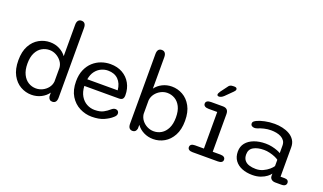

<svg xmlns="http://www.w3.org/2000/svg" viewBox="-75 -1230 2876 1709"><g transform="rotate(20 1362.5 -376.0)"><path d="M465.5 5Q434.5 5 427 -30.5L426.5 -67Q401.5 -31.5 360 -10.5Q318.5 10.5 269 10.5Q214 10.5 165.2 -17.2Q116.5 -45 86.5 -100.5Q56.5 -156 56.5 -239Q56.5 -322.5 86.5 -377.2Q116.5 -432 165.2 -459.2Q214 -486.5 269 -486.5Q317.5 -486.5 358 -466Q398.5 -445.5 423.5 -411V-708Q423.5 -734.5 434.2 -748.2Q445 -762 465.5 -762Q507.5 -762 507.5 -708V-49.5Q507.5 5 465.5 5ZM423.5 -170.5V-300Q421 -334.5 400.5 -361.2Q380 -388 350.2 -403.8Q320.5 -419.5 288 -419.5Q249 -419.5 216 -400.2Q183 -381 162.8 -341.2Q142.5 -301.5 142.5 -239Q142.5 -178 162.8 -137.2Q183 -96.5 216 -76.5Q249 -56.5 288 -56.5Q320 -56.5 349.8 -71Q379.5 -85.5 399.8 -111.5Q420 -137.5 423.5 -170.5Z M840.5 10.5Q780.5 10.5 726 -17Q671.5 -44.5 637.2 -100Q603 -155.5 603 -239Q603 -302.5 623.5 -349.2Q644 -396 678 -426.8Q712 -457.5 754.2 -472.5Q796.5 -487.5 840.5 -487.5Q906 -487.5 955 -459.8Q1004 -432 1031.2 -383.5Q1058.5 -335 1058.5 -271.5Q1058.5 -247 1047.8 -236Q1037 -225 1012.5 -225H686.5Q689.5 -168.5 712 -130.8Q734.5 -93 769.5 -74Q804.5 -55 844 -55Q896.5 -55 928 -72.5Q959.5 -90 979.5 -108.5Q988.5 -116.5 998 -121.5Q1007.5 -126.5 1019 -126.5Q1033.5 -126.5 1042.5 -117.8Q1051.5 -109 1051.5 -94.5Q1051.5 -83.5 1045.2 -74Q1039 -64.5 1028 -55.5Q1001.5 -31 955.5 -10.2Q909.5 10.5 840.5 10.5ZM691 -289.5H979Q973 -354 936.8 -389.8Q900.5 -425.5 839.5 -425.5Q807 -425.5 776 -411.2Q745 -397 722 -367Q699 -337 691 -289.5Z M1226 5Q1184 5 1184 -49.5V-708Q1184 -762 1226 -762Q1246.5 -762 1257.2 -748.2Q1268 -734.5 1268 -708V-411Q1293 -445.5 1333.8 -466Q1374.5 -486.5 1422.5 -486.5Q1478 -486.5 1526.5 -459.2Q1575 -432 1605.2 -377.2Q1635.5 -322.5 1635.5 -239Q1635.5 -156 1605.2 -100.5Q1575 -45 1526.5 -17.2Q1478 10.5 1422.5 10.5Q1373 10.5 1331.5 -10.5Q1290 -31.5 1265 -67L1264.5 -30.5Q1257 5 1226 5ZM1268 -170.5Q1272 -137.5 1292.2 -111.5Q1312.5 -85.5 1342 -71Q1371.5 -56.5 1403.5 -56.5Q1442.5 -56.5 1475.5 -76.5Q1508.5 -96.5 1528.8 -137.2Q1549 -178 1549 -239Q1549 -301.5 1528.8 -341.2Q1508.5 -381 1475.5 -400.2Q1442.5 -419.5 1403.5 -419.5Q1371.5 -419.5 1341.5 -403.8Q1311.5 -388 1291.5 -361.2Q1271.5 -334.5 1268 -300Z M1793 0Q1770.5 0 1758.8 -8.5Q1747 -17 1747 -32Q1747 -48 1758.8 -56.5Q1770.5 -65 1793 -65H1877.5V-411.5H1796.5Q1772.5 -411.5 1759.8 -420Q1747 -428.5 1747 -444Q1747 -459.5 1759.8 -467.8Q1772.5 -476 1796.5 -476H1907.5Q1961 -476 1961 -422V-65H2033.5Q2056 -65 2068 -56.5Q2080 -48 2080 -32Q2080 -17 2068 -8.5Q2056 0 2033.5 0ZM1844 -545.5Q1838.5 -545.5 1832.5 -548.5Q1826.5 -551.5 1826.5 -559.5Q1826.5 -570 1841 -591.5L1882 -646.5Q1893.5 -665 1904 -670.8Q1914.5 -676.5 1934.5 -676.5H1946Q1956.5 -676.5 1963 -671.8Q1969.5 -667 1969.5 -658.5Q1969.5 -646.5 1955.5 -633.5L1889 -567.5Q1876 -555.5 1864.8 -550.5Q1853.5 -545.5 1844 -545.5Z M2579 1.5Q2554.5 1.5 2540.5 -10.5Q2526.5 -22.5 2526.5 -41V-64Q2517.5 -50 2495 -32.8Q2472.5 -15.5 2438.8 -3.2Q2405 9 2361 9Q2306.5 9 2263.2 -8.2Q2220 -25.5 2195 -59.5Q2170 -93.5 2170 -144Q2170 -192.5 2197.2 -226Q2224.5 -259.5 2272 -277.2Q2319.5 -295 2380 -295Q2412 -295 2441.5 -288.5Q2471 -282 2493.5 -273.2Q2516 -264.5 2525.5 -257.5V-329Q2525.5 -356 2513 -374Q2500.5 -392 2480 -402.8Q2459.5 -413.5 2434.8 -418Q2410 -422.5 2385 -422.5Q2352.5 -422.5 2319.5 -414.8Q2286.5 -407 2264.5 -397Q2256.5 -394 2249.5 -392.8Q2242.5 -391.5 2237 -391.5Q2221 -391.5 2210.8 -399.2Q2200.5 -407 2200.5 -421Q2200.5 -434 2210.5 -442.2Q2220.5 -450.5 2235 -457Q2261 -469 2303.2 -478.2Q2345.5 -487.5 2395.5 -487.5Q2433 -487.5 2470 -479.2Q2507 -471 2537.2 -453.8Q2567.5 -436.5 2585.8 -408.5Q2604 -380.5 2604 -341V-63H2642.5Q2661.5 -63 2671.2 -55Q2681 -47 2681 -31.5Q2681 -17 2670.2 -7.8Q2659.5 1.5 2635 1.5ZM2525.5 -194.5Q2515 -203.5 2491.8 -213.5Q2468.5 -223.5 2440.2 -230.2Q2412 -237 2386 -237Q2324.5 -237 2286.5 -215Q2248.5 -193 2248.5 -145.5Q2248.5 -111.5 2264.5 -90.8Q2280.5 -70 2308.8 -61Q2337 -52 2372.5 -52Q2409 -52 2440.2 -66.5Q2471.5 -81 2494 -100.5Q2516.5 -120 2525.5 -135Z"/></g></svg>

Font: Sono
Style: Regular
Weight: 400
Designer: Tyler Finck
Foundry: Tyler Finck
Version: Version 2.112